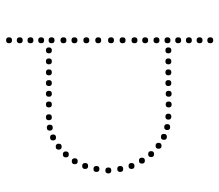

<svg xmlns="http://www.w3.org/2000/svg" viewBox="-66 -668 737 646"><g transform="rotate(90 303.0 -345.5)"><path d="M116 -379Q106 -379 106 -389Q106 -399 116 -399Q126 -399 126 -389Q126 -379 116 -379ZM116 -340Q106 -340 106 -350Q106 -360 116 -360Q126 -360 126 -350Q126 -340 116 -340ZM116 -297Q106 -297 106 -307Q106 -317 116 -317Q126 -317 126 -307Q126 -297 116 -297ZM116 -217Q106 -217 106 -227Q106 -237 116 -237Q126 -237 126 -227Q126 -217 116 -217ZM116 -180Q106 -180 106 -190Q106 -200 116 -200Q126 -200 126 -190Q126 -180 116 -180ZM116 -140Q106 -140 106 -150Q106 -160 116 -160Q126 -160 126 -150Q126 -140 116 -140ZM116 -530Q106 -530 106 -540Q106 -550 116 -550Q126 -550 126 -540Q126 -530 116 -530ZM116 -493Q106 -493 106 -503Q106 -513 116 -513Q126 -513 126 -503Q126 -493 116 -493ZM116 -455Q106 -455 106 -465Q106 -475 116 -475Q126 -475 126 -465Q126 -455 116 -455ZM116 -419Q106 -419 106 -429Q106 -439 116 -439Q126 -439 126 -429Q126 -419 116 -419ZM116 -257Q106 -257 106 -267Q106 -277 116 -277Q126 -277 126 -267Q126 -257 116 -257ZM150 -533Q140 -533 140 -543Q140 -553 150 -553Q160 -553 160 -543Q160 -533 150 -533ZM187 -533Q177 -533 177 -543Q177 -553 187 -553Q197 -553 197 -543Q197 -533 187 -533ZM224 -533Q214 -533 214 -543Q214 -553 224 -553Q234 -553 234 -543Q234 -533 224 -533ZM260 -533Q250 -533 250 -543Q250 -553 260 -553Q270 -553 270 -543Q270 -533 260 -533ZM296 -534Q286 -534 286 -544Q286 -554 296 -554Q306 -554 306 -544Q306 -534 296 -534ZM332 -534Q322 -534 322 -544Q322 -554 332 -554Q342 -554 342 -544Q342 -534 332 -534ZM373 -533Q363 -533 363 -543Q363 -553 373 -553Q383 -553 383 -543Q383 -533 373 -533ZM408 -529Q398 -529 398 -539Q398 -549 408 -549Q418 -549 418 -539Q418 -529 408 -529ZM150 -131Q140 -131 140 -141Q140 -151 150 -151Q160 -151 160 -141Q160 -131 150 -131ZM187 -131Q177 -131 177 -141Q177 -151 187 -151Q197 -151 197 -141Q197 -131 187 -131ZM224 -131Q214 -131 214 -141Q214 -151 224 -151Q234 -151 234 -141Q234 -131 224 -131ZM260 -131Q250 -131 250 -141Q250 -151 260 -151Q270 -151 270 -141Q270 -131 260 -131ZM296 -131Q286 -131 286 -141Q286 -151 296 -151Q306 -151 306 -141Q306 -131 296 -131ZM332 -131Q322 -131 322 -141Q322 -151 332 -151Q342 -151 342 -141Q342 -131 332 -131ZM375 -131Q365 -131 365 -141Q365 -151 375 -151Q385 -151 385 -141Q385 -131 375 -131ZM410 -134Q400 -134 400 -144Q400 -154 410 -154Q420 -154 420 -144Q420 -134 410 -134ZM441 -518Q431 -518 431 -528Q431 -538 441 -538Q451 -538 451 -528Q451 -518 441 -518ZM443 -165Q453 -165 453 -155Q453 -145 443 -145Q433 -145 433 -155Q433 -165 443 -165ZM471 -520Q481 -520 481 -510Q481 -500 471 -500Q461 -500 461 -510Q461 -520 471 -520ZM499 -495Q509 -495 509 -485Q509 -475 499 -475Q489 -475 489 -485Q489 -495 499 -495ZM521 -464Q531 -464 531 -454Q531 -444 521 -444Q511 -444 511 -454Q511 -464 521 -464ZM539 -429Q549 -429 549 -419Q549 -409 539 -409Q529 -409 529 -419Q529 -429 539 -429ZM549 -391Q559 -391 559 -381Q559 -371 549 -371Q539 -371 539 -381Q539 -391 549 -391ZM554 -351Q564 -351 564 -341Q564 -331 554 -331Q544 -331 544 -341Q544 -351 554 -351ZM549 -311Q559 -311 559 -301Q559 -291 549 -291Q539 -291 539 -301Q539 -311 549 -311ZM539 -273Q549 -273 549 -263Q549 -253 539 -253Q529 -253 529 -263Q529 -273 539 -273ZM523 -238Q533 -238 533 -228Q533 -218 523 -218Q513 -218 513 -228Q513 -238 523 -238ZM500 -208Q510 -208 510 -198Q510 -188 500 -188Q490 -188 490 -198Q490 -208 500 -208ZM474 -184Q484 -184 484 -174Q484 -164 474 -164Q464 -164 464 -174Q464 -184 474 -184ZM116 -566Q106 -566 106 -576Q106 -586 116 -586Q126 -586 126 -576Q126 -566 116 -566ZM116 -602Q106 -602 106 -612Q106 -622 116 -622Q126 -622 126 -612Q126 -602 116 -602ZM116 -638Q106 -638 106 -648Q106 -658 116 -658Q126 -658 126 -648Q126 -638 116 -638ZM116 -674Q106 -674 106 -684Q106 -694 116 -694Q126 -694 126 -684Q126 -674 116 -674ZM116 -105Q106 -105 106 -115Q106 -125 116 -125Q126 -125 126 -115Q126 -105 116 -105ZM116 -69Q106 -69 106 -79Q106 -89 116 -89Q126 -89 126 -79Q126 -69 116 -69ZM116 -33Q106 -33 106 -43Q106 -53 116 -53Q126 -53 126 -43Q126 -33 116 -33ZM116 3Q106 3 106 -7Q106 -17 116 -17Q126 -17 126 -7Q126 3 116 3Z"/></g></svg>

Font: Raleway Dots 
Style: Regular
Weight: 400
Version: Version 1.000